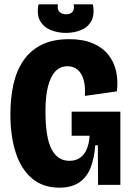

<svg xmlns="http://www.w3.org/2000/svg" viewBox="-20 -854 605 887"><path d="M254 13Q178 13 127.5 -30Q77 -73 52.5 -149.5Q28 -226 28 -326Q28 -401 42 -464Q56 -527 88 -574Q120 -621 172 -647Q224 -673 299 -673Q364 -673 408.5 -654Q453 -635 480 -601.5Q507 -568 516.5 -524.5Q526 -481 520 -432L372 -411Q375 -454 366.5 -484.5Q358 -515 339 -531.5Q320 -548 292 -548Q258 -548 235.5 -524Q213 -500 201.5 -454Q190 -408 190 -341Q190 -280 197 -236Q204 -192 218.5 -164.5Q233 -137 253.5 -124Q274 -111 301 -111Q329 -111 349.5 -125Q370 -139 381 -165.5Q392 -192 394 -227H311V-338H536V-220V0H433L432 -183H420Q416 -125 399 -80.5Q382 -36 346.5 -11.5Q311 13 254 13ZM158 -834H248Q243 -811 254.5 -799.5Q266 -788 286 -788Q305 -788 315 -799.5Q325 -811 320 -834H409Q418 -785 401.5 -756Q385 -727 353 -714.5Q321 -702 285 -702Q245 -702 212.5 -716Q180 -730 164.5 -759Q149 -788 158 -834Z"/></svg>

Font: Bricolage Grotesque 72pt SemiCondensed ExtraBold
Style: Regular
Weight: 800
Width: 4
Designer: Mathieu Triay
Foundry: Atelier Triay
Version: Version 1.001;gftools[0.9.33.dev8+g029e19f]